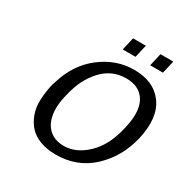

<svg xmlns="http://www.w3.org/2000/svg" viewBox="-199 -1057 1216 1248"><g transform="rotate(30 409.0 -433.0)"><path d="M422 -790 444 -886H540L518 -790ZM628 -790 650 -886H746L724 -790ZM136 -346Q141 -369 150 -393Q196 -542 308.5 -627.5Q421 -713 554 -713Q702 -713 773 -615.5Q844 -518 804 -344Q767 -187 656.5 -83.5Q546 20 386 20Q319 20 267.5 0.5Q216 -19 185.5 -53Q155 -87 138 -133Q121 -179 122.5 -233Q124 -287 136 -346ZM255 -357Q255 -356 252.5 -347.5Q250 -339 249 -334Q221 -215 260 -135Q304 -55 403 -55Q495 -55 577 -134Q659 -213 691 -361Q725 -506 673 -578Q629 -639 537 -639Q430 -639 356 -558.5Q282 -478 255 -357Z"/></g></svg>

Font: Coval
Style: Medium Italic
Weight: 500
Foundry: Context Ltd
Version: Version 001.000